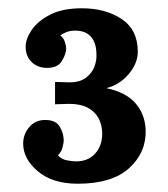

<svg xmlns="http://www.w3.org/2000/svg" viewBox="-20 -736 405 464"><path d="M168 -292Q107 -292 71.5 -322Q36 -352 36 -389Q36 -411 50 -428Q64 -445 86 -446Q114 -447 124 -430.5Q134 -414 134 -396Q134 -391 131 -379.5Q128 -368 120 -361Q128 -351 142 -348.5Q156 -346 164 -346Q193 -346 210 -365Q227 -384 227 -413Q227 -434 218 -450.5Q209 -467 191.5 -476Q174 -485 147 -485Q140 -485 129.5 -484.5Q119 -484 113 -484V-538Q122 -538 131 -537.5Q140 -537 148 -537Q173 -537 187.5 -548Q202 -559 208 -574.5Q214 -590 213 -605Q213 -632 200 -647Q187 -662 162 -662Q149 -662 139.5 -658Q130 -654 126 -650Q134 -644 137 -634Q140 -624 140 -619Q140 -606 129.5 -588.5Q119 -571 91 -572Q69 -573 55.5 -587Q42 -601 42 -623Q42 -642 56.5 -663.5Q71 -685 101 -700.5Q131 -716 178 -716Q235 -716 274 -690Q313 -664 313 -611Q313 -583 291 -557Q269 -531 237 -523Q284 -513 307 -487Q330 -461 332 -423Q334 -368 292.5 -330Q251 -292 168 -292Z"/></svg>

Font: Lora
Style: Weight 700
Weight: 700
Designer: Olga Karpushina, Alexei Vanyashin (Cyrillic)
Foundry: Cyreal
Version: Version 3.001